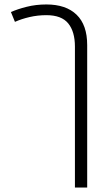

<svg xmlns="http://www.w3.org/2000/svg" viewBox="-20 -581 499 861"><path d="M47 -483 29 -527Q58 -540 99.5 -550.5Q141 -561 188 -561Q276 -561 323.5 -515Q371 -469 371 -379V260H316V-372Q316 -439 286 -476Q256 -513 188 -513Q149 -513 112.5 -504.5Q76 -496 47 -483Z"/></svg>

Font: Noto Sans Thai Looped Light
Style: Regular
Weight: 300
Designer: Sasikarn Vongin, Ben Mitchell
Foundry: The Fontpad Ltd
Version: Version 1.001; ttfautohint (v1.8.4.7-5d5b)